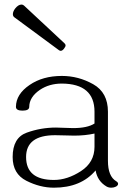

<svg xmlns="http://www.w3.org/2000/svg" viewBox="-20 -828 561 859"><path d="M478 11.7Q465.8 11.7 456.5 6.3Q416 -17.6 407.7 -65.4Q342.3 11.7 221.2 11.7Q159.2 11.7 97.9 -19.3Q36.6 -50.3 36.6 -125.5Q36.6 -211.9 99.9 -234.6Q163.1 -257.3 230.5 -257.3Q247.6 -257.3 267.3 -256.1Q287.1 -254.9 307.1 -254.9Q371.1 -254.9 402.8 -275.4V-328.1Q402.8 -453.1 256.8 -454.1Q200.2 -454.1 158.2 -425.8Q111.3 -393.6 110.8 -350.1Q110.8 -333 80.6 -333Q51.3 -333 51.3 -350.1Q51.8 -406.7 112.3 -447.8Q170.9 -488.3 256.8 -488.3Q331.1 -488.3 397 -451.2Q462.9 -414.1 462.9 -328.1V-108.4Q462.9 -39.1 500 -17.1Q508.3 -12.2 508.3 -5.4Q508.3 1.5 499 6.8Q489.3 11.7 478 11.7ZM221.2 -22.9Q281.2 -22.9 342 -62.3Q402.8 -101.6 402.8 -171.4V-230.5Q360.8 -221.2 312 -221.2Q291 -221.2 269.5 -222.2Q248 -223.1 226.6 -223.1Q96.7 -223.1 96.7 -125.5Q96.7 -22.9 221.2 -22.9ZM251.5 -600.6Q258.8 -600.6 266.1 -609.9Q273.4 -619.1 273.4 -625Q273.4 -629.4 269 -633.8L87.9 -802.7Q83 -807.6 76.2 -807.6Q62 -807.6 47.9 -790Q37.6 -776.4 37.6 -764.6Q37.6 -755.4 44.4 -750.5L243.7 -603.5Q248 -600.6 251.5 -600.6Z"/></svg>

Font: Gayathri Thin
Style: Regular
Weight: 100
Designer: Binoy Dominic <binoy.domenic@gmail.com>
Foundry: SMC
Version: Version 1.000